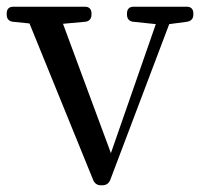

<svg xmlns="http://www.w3.org/2000/svg" viewBox="-29 -541 600 573"><path d="M224 -521H11C-2 -521 -9 -514 -9 -501V-497C-9 -485 -2 -477 10 -476L59 -471L249 -4C253 6 261 12 272 12H277C288 12 296 6 300 -4L476 -469L529 -476C541 -478 548 -485 548 -497V-501C548 -514 541 -521 528 -521H370C357 -521 350 -514 350 -501V-497C350 -485 357 -477 369 -476L436 -469L302 -84L159 -470L225 -476C237 -477 244 -485 244 -497V-501C244 -514 237 -521 224 -521Z"/></svg>

Font: 寒蝉锦书宋 Text
Style: Regular
Weight: 400
Designer: 寒蝉锦书宋{Warren} 思源宋体{Ryoko NISHIZUKA 西塚涼子 (kana & ideographs); Frank Grießhammer (Latin, Greek & Cyrillic); Wenlong ZHANG 
Foundry: Adobe & ChillType
Version: Version 2.000;Glyphs 3.1.1 (3135)